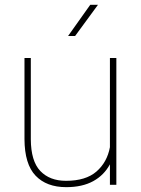

<svg xmlns="http://www.w3.org/2000/svg" viewBox="-20 -770 587 800"><path d="M263.7 -620.1 356 -750H388.2L293 -620.1ZM438 0V-85.4Q413.6 -40 368.2 -15.1Q322.8 9.8 255.9 9.8Q173.8 9.8 128.2 -38.1Q82.5 -85.9 82 -190.4V-528.3H108.4V-189.5Q108.9 -98.6 147.9 -57.6Q187 -16.6 254.9 -16.6Q337.4 -16.6 381.8 -55.2Q426.3 -93.8 438 -156.7V-528.3H464.8V0Z"/></svg>

Font: Mardoto Thin
Style: Regular
Weight: 250
Designer: Christian Robertson, Vahan Hovhannisyan
Foundry: Google
Version: Version 1.000